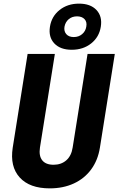

<svg xmlns="http://www.w3.org/2000/svg" viewBox="-20 -1027 652 1057"><path d="M254 10Q143 10 88.5 -50Q34 -110 50 -214L132 -730H282L200 -215Q193 -169 212.5 -144.5Q232 -120 275 -120Q317 -120 345 -144.5Q373 -169 380 -215L462 -730H612L530 -214Q519 -145 482 -94.5Q445 -44 386.5 -17Q328 10 254 10ZM375 -753Q312 -753 279 -788Q246 -823 255 -880Q264 -937 308 -972Q352 -1007 415 -1007Q478 -1007 511 -972Q544 -937 535 -880Q526 -823 482 -788Q438 -753 375 -753ZM386 -823Q413 -823 432 -839Q451 -855 455 -880Q460 -906 445.5 -921.5Q431 -937 404 -937Q377 -937 358.5 -921.5Q340 -906 335 -880Q331 -855 345 -839Q359 -823 386 -823Z"/></svg>

Font: JetBrains Mono ExtraBold
Style: Italic
Weight: 800
Italic angle: -9°
Monospace: yes
Designer: Philipp Nurullin, Konstantin Bulenkov
Foundry: JetBrains
Version: Version 2.305; ttfautohint (v1.8.4.7-5d5b)